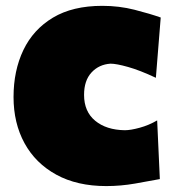

<svg xmlns="http://www.w3.org/2000/svg" viewBox="-20 -624 597 658"><path d="M344.2 13.7Q244.1 13.7 172.9 -25.4Q101.6 -64.5 64 -133.3Q26.4 -202.1 26.4 -291.5Q26.4 -381.8 60.1 -452.4Q93.8 -522.9 161.4 -563.5Q229 -604 330.6 -604Q388.2 -604 440.9 -590.6Q493.7 -577.1 530.8 -564L514.2 -357.4Q459 -383.3 418.9 -394.5Q378.9 -405.8 358.9 -405.8Q319.3 -403.3 293.7 -375.7Q268.1 -348.1 268.1 -298.8Q268.1 -241.7 306.2 -210.2Q344.2 -178.7 407.7 -177.7Q427.7 -177.7 459 -186.3Q490.2 -194.8 518.6 -211.4L527.8 -10.3Q492.2 -3.4 442.9 5.1Q393.6 13.7 344.2 13.7Z"/></svg>

Font: Pinar-FD Black
Style: Regular
Weight: 900
Designer: Amin Abedi
Version: Version 3.000